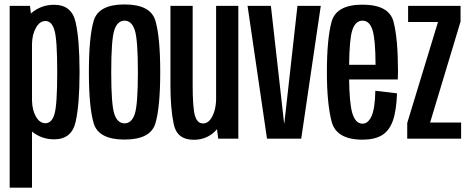

<svg xmlns="http://www.w3.org/2000/svg" viewBox="-20 -624 2116 864"><path d="M23.5 220.5V-597.5H115L119 -563Q120 -564 121 -565Q165 -602.5 223.5 -602.5Q302.5 -602.5 320.2 -524.5Q338 -446.5 338 -300Q338 -153.5 320.2 -75.2Q302.5 3 223.5 3Q167 3 124 -32V220.5ZM124 -172Q125 -128.5 141.5 -99.5Q158.5 -69.5 184.5 -69.5Q213 -69.5 225.2 -111Q237.5 -152.5 237.5 -299.5Q237.5 -445.5 225.2 -487.5Q213 -529.5 184.5 -529.5Q158.5 -529.5 141.5 -498.5Q125 -469.5 124 -427Z M540.5 4Q423 4 401.5 -69.5Q380 -143 380 -299.5Q380 -456.5 401.5 -530.2Q423 -604 540.5 -604Q658 -604 679.5 -530.2Q701 -456.5 701 -299.5Q701 -143 679.5 -69.5Q658 4 540.5 4ZM540.5 -69Q572.5 -69 586.5 -111Q600.5 -153 600.5 -299.5Q600.5 -446 586.5 -488.5Q572.5 -531 540.5 -531Q508.5 -531 494.5 -488.5Q480.5 -446 480.5 -299.5Q480.5 -153 494.5 -111Q508.5 -69 540.5 -69Z M962 0 956.5 -42.5Q915.5 5 852 5Q776.5 5 761.8 -65.2Q747 -135.5 747 -240V-597.5H847V-240.5Q847 -140.5 857 -104.5Q867 -68.5 894 -68.5Q919.5 -68.5 936 -101.5Q951 -131 952.5 -173.5V-597.5H1052.5V0Z M1181.5 0 1094 -597.5H1199L1258.5 -69H1259.5L1318.5 -597.5H1423.5L1335.5 0Z M1611.5 4.5Q1492.5 4.5 1471.8 -78.5Q1451 -161.5 1451 -298.5Q1451 -448.5 1472 -525.8Q1493 -603 1611 -603Q1730.5 -603 1750.8 -526.5Q1771 -450 1771 -301Q1771 -282.5 1770 -266.5H1551Q1552.5 -161.5 1564.5 -118Q1578.5 -67.5 1611.5 -67.5Q1637 -67.5 1652.2 -102Q1667.5 -136.5 1669 -215.5L1766.5 -204Q1764 -126 1747.8 -80.5Q1731.5 -35 1698.2 -15.2Q1665 4.5 1611.5 4.5ZM1551 -332.5H1670Q1669.5 -446.5 1656.5 -488Q1643.5 -531 1611 -531Q1579 -531 1565 -487Q1552.5 -448 1551 -332.5Z M1812.5 0V-70.5L1951 -525H1816.5V-597.5H2052.5V-527L1915.5 -72.5H2055V0Z"/></svg>

Font: Anybody Condensed Medium
Style: Regular
Weight: 500
Width: 3
Designer: Tyler Finck
Foundry: Etcetera Type Company
Version: Version 1.010; ttfautohint (v1.8.3) -l 8 -r 50 -G 200 -x 14 